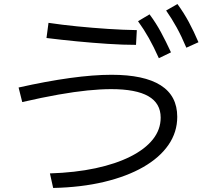

<svg xmlns="http://www.w3.org/2000/svg" viewBox="-20 -875 1040 950"><path d="M227 -17Q352 -21 452.5 -42.5Q553 -64 625.5 -100.5Q698 -137 736.5 -185.5Q775 -234 775 -293Q775 -364 714 -399Q653 -434 530 -434Q478 -434 413.5 -427.5Q349 -421 269.5 -407Q190 -393 90 -370L72 -442Q210 -473 326 -489Q442 -505 532 -505Q693 -505 775 -453Q857 -401 857 -297Q857 -221 813.5 -158Q770 -95 689 -48.5Q608 -2 495 25Q382 52 243 55ZM653 -653Q589 -653 513 -658Q437 -663 359.5 -670.5Q282 -678 210 -687L220 -762Q287 -752 362.5 -744.5Q438 -737 514 -732Q590 -727 657 -726ZM766 -587Q741 -643 716.5 -686.5Q692 -730 663 -770L720 -804Q752 -761 776.5 -715.5Q801 -670 826 -616ZM902 -639Q878 -696 854 -739.5Q830 -783 802 -823L858 -855Q890 -811 914.5 -765.5Q939 -720 962 -666Z"/></svg>

Font: M PLUS 1
Style: Regular
Weight: 400
Designer: Coji Morishita
Foundry: UNDERFOREST DESIGN
Version: Version 1.001